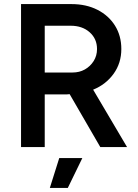

<svg xmlns="http://www.w3.org/2000/svg" viewBox="-20 -720 677 940"><path d="M83 0V-700H330Q402 -700 457 -672Q512 -644 543 -594.5Q574 -545 574 -480Q574 -411 536 -358.5Q498 -306 436 -281L602 0H471L321 -259Q315 -258 308.5 -258Q302 -258 295 -258H199V0ZM199 -365H335Q369 -365 395.5 -380Q422 -395 438.5 -421Q455 -447 455 -480Q455 -530 419 -562Q383 -594 326 -594H199ZM224 200 270 54H383L312 200Z"/></svg>

Font: Figtree Light SemiBold
Style: Regular
Weight: 600
Version: Version 2.002